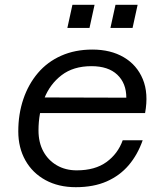

<svg xmlns="http://www.w3.org/2000/svg" viewBox="-20 -766 690 798"><path d="M295 12Q223 12 169 -17.5Q115 -47 85.5 -99.5Q56 -152 56 -220Q56 -292 77 -354Q98 -416 137.5 -462.5Q177 -509 234.5 -534.5Q292 -560 364 -560Q440 -560 494.5 -528Q549 -496 573.5 -437Q598 -378 583 -296H129L144 -361L505 -360Q505 -420 467.5 -455.5Q430 -491 360 -491Q285 -491 236 -453.5Q187 -416 163.5 -355.5Q140 -295 140 -224Q140 -174 160 -137Q180 -100 216 -79Q252 -58 299 -58Q375 -58 422.5 -92.5Q470 -127 490 -183H573Q552 -123 515 -79.5Q478 -36 423.5 -12Q369 12 295 12ZM439 -650 460 -746H552L531 -650ZM260 -650 281 -746H373L352 -650Z"/></svg>

Font: Azeret Mono Thin Light
Style: Italic
Weight: 300
Italic angle: -12°
Version: Version 1.002